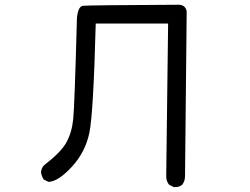

<svg xmlns="http://www.w3.org/2000/svg" viewBox="-20 -756 1040 798"><path d="M702.1 21.5 682.6 11.7Q668.9 -5.9 670.9 -29.3L678.7 -658.2H377.9Q368.2 -286.1 351.6 -205.1Q335 -124 278.8 -63Q222.7 -2 181.6 0L162.1 -9.8Q152.3 -23.4 150.4 -41Q152.3 -56.6 162.1 -68.4Q232.4 -122.1 255.4 -163.1Q278.3 -204.1 284.2 -259.8Q290 -315.4 299.8 -681.6Q304.7 -729.5 324.7 -731.9Q344.7 -734.4 725.6 -736.3Q752.9 -733.4 755.9 -707L749 -23.4Q749 -3.9 737.3 11.7Q723.6 23.4 702.1 21.5Z"/></svg>

Font: JasonHandwriting2
Style: Regular
Weight: 400
Version: Version 1.05.10